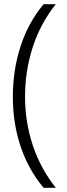

<svg xmlns="http://www.w3.org/2000/svg" viewBox="-20 -734 318 912"><path d="M41 -274Q41 -402 78 -515Q115 -628 187 -714H245Q172 -623 135.5 -510Q99 -397 99 -275Q99 -155 135.5 -44.5Q172 66 245 158H187Q115 72 78 -38Q41 -148 41 -274Z"/></svg>

Font: Noto Traditional Nushu Light
Style: Regular
Weight: 300
Designer: LIU Zhao
Foundry: LiuZhao Studio
Version: Version 2.003; ttfautohint (v1.8.4.7-5d5b)